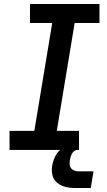

<svg xmlns="http://www.w3.org/2000/svg" viewBox="-20 -755 540 967"><path d="M28 0V-96H153L243 -639H131V-735H481V-639H356L266 -96H378V0ZM362 192Q345 192 328.5 190Q312 188 297 182.5Q282 177 269.5 167Q257 157 250 143Q243 129 241.5 112Q240 95 243 78Q247 56 257.5 34Q268 12 286.5 -3.5Q305 -19 328.5 -26Q352 -33 374 -33L369 0Q361 0 353.5 6Q346 12 342 19.5Q338 27 335.5 35.5Q333 44 332 52Q330 63 331 74Q332 85 338.5 93Q345 101 355 104.5Q365 108 376 108H451L437 192Z"/></svg>

Font: Iosevka Slab
Style: Bold Italic
Weight: 700
Italic angle: -9°
Monospace: yes
Designer: Belleve Invis
Foundry: Belleve Invis
Version: Version 11.1.0; ttfautohint (v1.8.3)